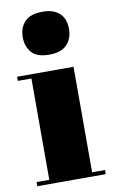

<svg xmlns="http://www.w3.org/2000/svg" viewBox="-84 -776 485 821"><g transform="rotate(-10 158.5 -365.5)"><path d="M59 -638Q59 -679 83.5 -705Q108 -731 161 -731Q208 -731 234 -707.5Q260 -684 260 -639Q260 -597 235 -571Q210 -545 159 -545Q104 -545 81.5 -572Q59 -599 59 -638ZM6 -476H251V-18H307V0H10V-18H65V-458H6Z"/></g></svg>

Font: Abril Fatface
Style: Regular
Weight: 400
Designer: Veronika Burian, Jos Scaglione
Foundry: TypeTogether
Version: Version 1.001